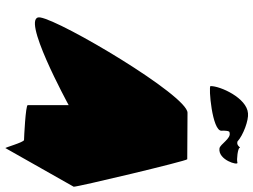

<svg xmlns="http://www.w3.org/2000/svg" viewBox="-136 -836 959 727"><g transform="rotate(90 343.5 -472.5)"><path d="M46 -145C34 -65 378 -253 378 -253V-98C378 -90 501 -84 510 -84C519 -84 540 -6 541 -14L687 -272C689 -282 589 -702 583 -702C583 -702 472 -703 407 -703C342 -703 58 -225 46 -145ZM306 -790C307 -782 477 -796 475 -832C474 -840 475 -865 482 -862C504 -870 526 -826 542 -824C586 -818 608 -896 596 -892C584 -888 541 -894 540 -900C539 -908 533 -887 516 -892C492 -914 435 -935 409 -932C351 -928 305 -826 306 -790Z"/></g></svg>

Font: Ampere
Style: CndIta
Weight: 400
Version: Version 1